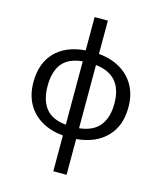

<svg xmlns="http://www.w3.org/2000/svg" viewBox="-142 -861 1008 1203"><g transform="rotate(15 362.5 -260.0)"><path d="M320 240V8Q241 1 181 -33.5Q121 -68 88 -127.5Q55 -187 55 -268Q55 -390 124 -462Q193 -534 320 -544V-760H406V-544Q486 -537 545.5 -502Q605 -467 638 -408Q671 -349 671 -268Q671 -147 600.5 -75Q530 -3 406 8V240ZM320 -62V-473Q228 -464 187.5 -412Q147 -360 147 -268Q147 -176 188 -123.5Q229 -71 320 -62ZM406 -62Q496 -72 538 -124.5Q580 -177 580 -268Q580 -453 406 -472Z"/></g></svg>

Font: Noto Sans Historical
Style: Regular
Weight: 400
Designer: Monotype Design Team
Foundry: Monotype Imaging Inc.
Version: Version 2.013; ttfautohint (v1.8.4.7-5d5b)